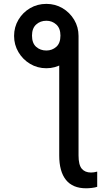

<svg xmlns="http://www.w3.org/2000/svg" viewBox="-20 -781 582 1005"><path d="M290 -548.8 391.1 -592.8V32.7Q391.1 82 408 102.1Q424.8 122.1 456.5 122.1Q471.7 122.1 488.8 117.2V196.8Q478 200.7 461.2 202.6Q444.3 204.6 430.7 204.6Q360.4 204.6 325.2 160.6Q290 116.7 290 32.7ZM53.7 -592.8Q53.7 -639.2 76.4 -677.5Q99.1 -715.8 137.5 -738.3Q175.8 -760.7 222.7 -760.7Q269 -760.7 307.1 -738.3Q345.2 -715.8 368.2 -677.5Q391.1 -639.2 391.1 -592.8Q391.1 -546.9 368.2 -508.5Q345.2 -470.2 307.1 -447Q269 -423.8 222.7 -423.8Q175.8 -423.8 137.5 -446.8Q99.1 -469.7 76.4 -508.3Q53.7 -546.9 53.7 -592.8ZM222.7 -516.6Q252.9 -516.6 274.7 -535.9Q296.4 -555.2 296.4 -594.7Q296.4 -632.8 274.7 -652.6Q252.9 -672.4 222.7 -672.4Q190.9 -672.4 169.2 -652.6Q147.5 -632.8 147.5 -594.7Q147.5 -555.2 169.2 -535.9Q190.9 -516.6 222.7 -516.6Z"/></svg>

Font: Inter 16pt
Style: Regular
Weight: 400
Version: Version 4.001;git-66647c0bb